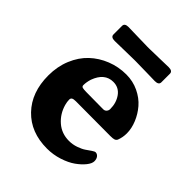

<svg xmlns="http://www.w3.org/2000/svg" viewBox="-186 -747 871 871"><g transform="rotate(45 250.0 -311.0)"><path d="M255.9 -549.8Q229 -549.8 189.7 -548.6Q150.4 -547.4 132.8 -547.4Q107.9 -547.4 107.9 -564.5V-619.6Q107.9 -636.7 132.8 -636.7Q150.4 -636.7 189.7 -635.3Q229 -633.8 255.9 -633.8H266.6Q296.9 -633.8 335 -635.3Q373 -636.7 390.1 -636.7Q415 -636.7 415 -619.6V-564.5Q415 -547.4 390.1 -547.4Q373 -547.4 335 -548.6Q296.9 -549.8 266.6 -549.8ZM277.8 -477.5Q320.3 -477.5 357.2 -460Q394 -442.4 417.7 -414.8Q441.4 -387.2 454.8 -354.2Q468.3 -321.3 468.3 -290Q468.3 -264.6 459.5 -241.7Q456.1 -234.4 448.7 -231.4Q441.4 -228.5 423.3 -228.5L201.7 -229.5Q187 -229.5 180.9 -225.8Q174.8 -222.2 174.8 -213.4Q174.8 -199.7 179.2 -183.6Q191.9 -138.7 225.6 -109.4Q259.3 -80.1 306.6 -80.1Q330.1 -80.1 352.3 -87.9Q374.5 -95.7 387.5 -104.7Q400.4 -113.8 411.9 -121.6Q423.3 -129.4 428.7 -129.4Q439 -129.4 446.3 -120.4Q453.6 -111.3 453.6 -96.7Q453.6 -82 438.5 -63Q423.3 -43.9 398.7 -26.4Q374 -8.8 336.9 3.2Q299.8 15.1 260.7 15.1Q156.2 15.1 93.3 -50.3Q30.3 -115.7 30.3 -224.1Q30.3 -281.7 50.3 -329.8Q70.3 -377.9 104.2 -409.9Q138.2 -441.9 183.1 -459.7Q228 -477.5 277.8 -477.5ZM313 -291.5Q324.2 -291 330.6 -298.1Q336.9 -305.2 336.9 -314.9Q336.9 -354.5 316.2 -383.3Q295.4 -412.1 259.8 -412.1Q204.6 -412.1 180.7 -346.7Q173.8 -324.7 173.8 -305.2Q173.8 -296.9 181.4 -294.7Q189 -292.5 206.5 -292.5Z"/></g></svg>

Font: Cooper*
Style: Bold
Weight: 700
Designer: Owen Earl
Foundry: indestructible type*
Version: Version 0.001